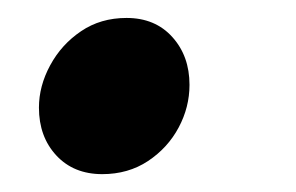

<svg xmlns="http://www.w3.org/2000/svg" viewBox="-20 -183 331 215"><path d="M94.5 12Q62.5 12 43.1 -8.9Q23.6 -29.9 23.6 -62.5Q23.6 -86.7 36.2 -109.9Q48.8 -133.2 70.7 -148Q92.6 -162.9 121.7 -162.9Q153.8 -162.9 173 -141.5Q192.2 -120.2 192.2 -88Q192.2 -63 180.1 -40.3Q168 -17.5 145.8 -2.7Q123.6 12 94.5 12Z"/></svg>

Font: Source Sans Variable
Style: Italic
Weight: 200
Italic angle: -11°
Designer: Paul D. Hunt
Foundry: Adobe Systems Incorporated
Version: Version 3.006;hotconv 1.0.111;makeotfexe 2.5.65597